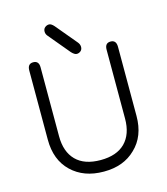

<svg xmlns="http://www.w3.org/2000/svg" viewBox="-118 -887 861 988"><g transform="rotate(-15 312.5 -392.5)"><path d="M261.7 -778.3 355.5 -666Q365.2 -654.3 365.2 -640.6Q365.2 -627 356 -619.1Q346.7 -611.3 335 -611.3Q323.2 -611.3 307.6 -627.9L213.9 -740.2Q204.1 -751 204.1 -764.6Q204.1 -779.3 213.9 -787.1Q223.6 -794.9 235.4 -794.9Q247.1 -794.9 261.7 -778.3ZM488.3 -592.8Q488.3 -627.9 518.6 -627.9Q548.8 -627.9 548.8 -591.8V-223.6Q548.8 -115.2 482.4 -52.7Q418.9 9.8 314.5 9.8Q313.5 9.8 312.5 9.8Q207 9.8 141.6 -52.7Q76.2 -115.2 76.2 -223.6V-591.8Q76.2 -627.9 106.4 -627.9Q136.7 -627.9 136.7 -592.8V-225.6Q136.7 -142.6 181.6 -97.2Q226.6 -51.8 312.5 -51.8Q398.4 -51.8 443.4 -97.2Q488.3 -142.6 488.3 -225.6Z"/></g></svg>

Font: Jura
Style: Medium
Weight: 500
Version: Version 2.6.1